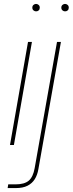

<svg xmlns="http://www.w3.org/2000/svg" viewBox="-20 -740 371 980"><path d="M31 0 123 -526H143L51 0ZM164 -682Q157 -682 151 -687Q145 -692 145 -701Q145 -710 151 -715Q157 -720 164 -720Q171 -720 177 -715Q183 -710 183 -701Q183 -692 177.5 -687Q172 -682 164 -682ZM19 220 22 201H59Q105 201 127 182Q149 163 157 118L271 -526H291L176 123Q171 153 157.5 174.5Q144 196 120.5 208Q97 220 60 220ZM312 -682Q305 -682 299 -687Q293 -692 293 -701Q293 -710 299 -715Q305 -720 312 -720Q319 -720 325 -715Q331 -710 331 -701Q331 -692 325.5 -687Q320 -682 312 -682Z"/></svg>

Font: DM Sans 9pt Thin
Style: Italic
Weight: 250
Italic angle: -10°
Version: Version 4.004;gftools[0.9.30]